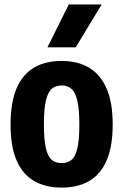

<svg xmlns="http://www.w3.org/2000/svg" viewBox="-20 -828 551 858"><path d="M255.4 10.4Q183.5 10.4 132.4 -19.1Q81.2 -48.7 54.2 -110.8Q27.2 -172.9 27.2 -270.7Q27.2 -370.2 54.1 -433.2Q81.1 -496.1 132.2 -525.9Q183.2 -555.7 255.4 -555.7Q327.2 -555.7 378.4 -525.2Q429.5 -494.7 456.6 -431.9Q483.6 -369.2 483.6 -272.1Q483.6 -173.6 456.6 -111.1Q429.7 -48.7 378.6 -19.1Q327.5 10.4 255.4 10.4ZM255.4 -99.1Q280.7 -99.1 298.4 -112.6Q316 -126.1 325.3 -163Q334.6 -200 334.6 -270.1Q334.6 -342.2 325.1 -380.2Q315.6 -418.1 297.8 -432.2Q280 -446.2 255.4 -446.2Q230.7 -446.2 212.9 -432.4Q195.1 -418.6 185.7 -381.1Q176.2 -343.5 176.2 -272.7Q176.2 -201.3 185.5 -163.8Q194.8 -126.3 212.4 -112.7Q230 -99.1 255.4 -99.1ZM192.2 -616.6 287.3 -808H434.2L318.5 -616.6Z"/></svg>

Font: Encode Sans Condensed Thin
Style: Regular
Weight: 100
Width: 3
Designer: Multiple Designers
Foundry: Impallari Type
Version: Version 3.002